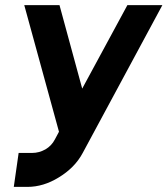

<svg xmlns="http://www.w3.org/2000/svg" viewBox="-20 -520 656 752"><path d="M75 -500 211 -4 195 26Q182 51 158 65Q133 79 106 79H53L34 212H87Q150 212 210 175Q240 157 264 133Q288 109 304 79L616 -500H479L302 -173L213 -500Z"/></svg>

Font: Unageo
Style: Bold-Italic
Weight: 700
Designer: Richard Sepsi
Foundry: Richard Sepsi
Version: Version 2.000